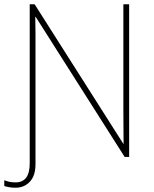

<svg xmlns="http://www.w3.org/2000/svg" viewBox="-43 -734 721 898"><path d="M30 144Q70 144 96.5 116Q123 88 123 34V-502Q123 -542 123 -577Q123 -612 122 -655H124L540 0H561V-714H534V-211Q534 -176 534.5 -137Q535 -98 535 -61H534L119 -714H96V30Q96 119 30 119Q14 119 2 116.5Q-10 114 -23 109V136Q1 144 30 144Z"/></svg>

Font: Noto Sans Display Thin
Style: Regular
Weight: 250
Designer: Monotype Design Team
Foundry: Monotype Imaging Inc.
Version: Version 1.900